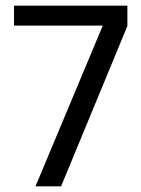

<svg xmlns="http://www.w3.org/2000/svg" viewBox="-20 -659 500 679"><path d="M196 0H105.5L343.5 -568.5H29.5V-639H430.5V-567Z"/></svg>

Font: Anek Kannada Medium
Style: Regular
Weight: 400
Version: Version 1.003